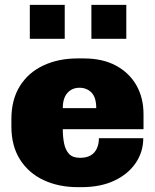

<svg xmlns="http://www.w3.org/2000/svg" viewBox="-20 -762 641 792"><path d="M301 10Q222 10 160 -19Q98 -48 62.5 -104Q27 -160 27 -240V-271Q27 -351 62 -407Q97 -463 159 -492Q221 -521 300 -521H325Q404 -521 459 -491Q514 -461 543 -409.5Q572 -358 572 -291V-229H239Q239 -197 244.5 -170Q250 -143 265 -127Q280 -111 310 -111Q337 -111 354 -121Q371 -131 379.5 -149.5Q388 -168 388 -192H571Q571 -136 540 -90Q509 -44 452 -17Q395 10 316 10ZM239 -316H377Q377 -360 357.5 -380Q338 -400 308 -400Q277 -400 258 -378.5Q239 -357 239 -316ZM103 -602V-742H247V-602ZM357 -602V-742H501V-602Z"/></svg>

Font: Chivo Medium Black
Style: Regular
Weight: 900
Version: Version 2.002